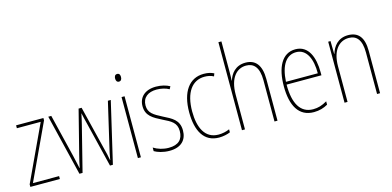

<svg xmlns="http://www.w3.org/2000/svg" viewBox="-71 -1176 3270 1602"><g transform="rotate(-15 1564.0 -375.0)"><path d="M288 0V-25H62L287 -507V-527H51V-502H257L33 -22V0Z M626 -389 721 0H746L869 -527H844L757 -153C747 -110 743 -95 735 -45H733C727 -79 719 -116 708 -156L617 -527H591L498 -161C486 -117 477 -73 472 -46H470C463 -80 456 -111 445 -157L355 -527H329L457 0H484L582 -389C590 -421 597 -451 603 -482H604C611 -451 617 -422 626 -389Z M976 -723C956 -723 950 -706 950 -690C950 -672 957 -657 975 -657C993 -657 1001 -671 1001 -691C1001 -707 996 -723 976 -723ZM988 -527H962V0H988Z M1385 -126C1385 -218 1323 -245 1250 -282C1181 -318 1137 -342 1137 -407C1137 -476 1186 -512 1260 -512C1299 -512 1340 -502 1367 -486L1379 -509C1348 -526 1306 -537 1261 -537C1162 -537 1111 -482 1111 -408C1111 -324 1169 -294 1244 -256C1312 -223 1358 -200 1358 -128C1358 -57 1319 -16 1234 -16C1186 -16 1140 -30 1104 -53V-22C1131 -6 1178 10 1234 10C1335 10 1385 -44 1385 -126Z M1662 10C1697 10 1734 2 1759 -9V-35C1730 -22 1696 -15 1664 -15C1548 -15 1500 -117 1500 -258C1500 -422 1567 -512 1674 -512C1701 -512 1728 -507 1752 -494L1761 -518C1735 -531 1707 -537 1673 -537C1549 -537 1474 -435 1474 -258C1474 -97 1532 10 1662 10Z M1887 -493V-760H1861V0H1887V-299C1887 -447 1953 -512 2033 -512C2098 -512 2142 -469 2142 -356V0H2168V-360C2168 -480 2120 -537 2034 -537C1946 -537 1904 -477 1887 -422H1885C1886 -446 1887 -463 1887 -493Z M2465 -537C2348 -537 2293 -423 2293 -263C2293 -97 2350 10 2481 10C2529 10 2567 -2 2602 -22V-51C2559 -26 2524 -15 2481 -15C2373 -15 2318 -106 2319 -271H2620V-298C2620 -424 2579 -537 2465 -537ZM2465 -512C2556 -512 2596 -417 2595 -295H2320C2328 -440 2382 -512 2465 -512Z M2920 -537C2831 -537 2788 -475 2771 -416H2769L2767 -527H2747V0H2773V-308C2773 -445 2837 -513 2920 -513C2987 -513 3028 -468 3028 -359V0H3054V-366C3054 -485 3006 -537 2920 -537Z"/></g></svg>

Font: Noto Sans Sinhala Condensed Thin
Style: Regular
Weight: 100
Width: 3
Designer: Jelle Bosma - Monotype Design Team
Foundry: Monotype Imaging Inc.
Version: Version 2.006